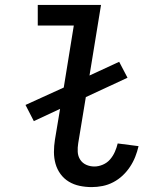

<svg xmlns="http://www.w3.org/2000/svg" viewBox="-20 -755 640 783"><path d="M354 8Q329 8 305 3Q281 -2 261 -14Q241 -26 227 -45Q213 -64 206.5 -87Q200 -110 200 -135Q200 -160 204 -185L225 -311L118 -261L84 -327L240 -398L281 -651H134V-735H392L345 -447L466 -503L500 -438L330 -359L299 -171Q296 -153 297 -135.5Q298 -118 307 -104Q316 -90 331.5 -83Q347 -76 365 -76Q382 -76 399.5 -83.5Q417 -91 429 -105Q441 -119 448.5 -136Q456 -153 460 -170L545 -159Q540 -137 531.5 -115.5Q523 -94 510 -74.5Q497 -55 480 -39Q463 -23 442 -12Q421 -1 398.5 3.5Q376 8 354 8Z"/></svg>

Font: Iosevka Medium Extended
Style: Italic
Weight: 500
Width: 7
Italic angle: -9°
Monospace: yes
Designer: Belleve Invis
Foundry: Belleve Invis
Version: Version 32.5.0; ttfautohint (v1.8.4)